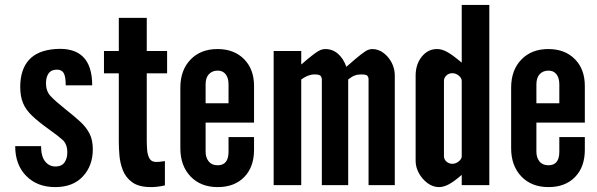

<svg xmlns="http://www.w3.org/2000/svg" viewBox="-20 -755 2435 783"><path d="M205 8Q278 8 318.2 -35.8Q358.5 -79.5 358.5 -146Q358.5 -184 345.2 -210Q332 -236 307.2 -258.8Q282.5 -281.5 247.5 -309Q205 -343 186.2 -363.2Q167.5 -383.5 167.5 -415.5Q167.5 -440.5 178.2 -455.8Q189 -471 212 -471Q231.5 -471 239.8 -457Q248 -443 248 -407H356Q356 -566.5 205 -555Q132.5 -549.5 97.5 -510Q62.5 -470.5 62.5 -400.5Q62.5 -362.5 73.8 -335Q85 -307.5 110.8 -283Q136.5 -258.5 179 -228Q215 -202.5 234.8 -185Q254.5 -167.5 254.5 -133.5Q254.5 -108.5 242.8 -92.2Q231 -76 206.5 -76Q180.5 -76 164 -96.8Q147.5 -117.5 147.5 -159H42Q42 -83 87 -37.5Q132 8 205 8Z M596 8Q622.5 8 652.5 1V-98Q636.5 -96 630.5 -95.2Q624.5 -94.5 617.5 -94.5Q598 -94.5 590 -108Q582 -121.5 580.2 -142Q578.5 -162.5 578.5 -184V-456H661.5V-547H578.5V-682H464.5V-547H404V-456H464.5V-176Q464.5 -153 467 -121.8Q469.5 -90.5 481 -60.8Q492.5 -31 519.5 -11.5Q546.5 8 596 8Z M868 8Q936 8 976 -33Q1016 -74 1016 -144V-196H912V-136Q912 -81 867.5 -81Q843.5 -81 831 -96.8Q818.5 -112.5 818.5 -136V-255H1016V-404.5Q1016 -473 975.2 -514Q934.5 -555 867 -555Q798.5 -555 757 -512Q715.5 -469 715.5 -397.5V-150.5Q715.5 -79 757 -35.5Q798.5 8 868 8ZM818.5 -334V-411Q818.5 -437.5 831.5 -452Q844.5 -466.5 866.5 -467Q888 -467.5 900 -452.5Q912 -437.5 912 -411V-334Z M1497.5 -555Q1489.5 -555 1480.2 -551.2Q1471 -547.5 1451.5 -532.5Q1432 -517.5 1392.5 -482.5Q1380.5 -516.5 1358.2 -535.8Q1336 -555 1306.5 -555Q1297 -555 1287.2 -551.2Q1277.5 -547.5 1259.8 -534.2Q1242 -521 1208.5 -492V-547H1096V0H1208.5V-431Q1237 -451.5 1262.5 -451.5Q1285 -451.5 1288.8 -443.8Q1292.5 -436 1292.5 -433V0H1400V-431Q1414.5 -442.5 1426.5 -447Q1438.5 -451.5 1452.5 -451.5Q1475.5 -451.5 1479.2 -444.8Q1483 -438 1483 -434V0H1590V-448Q1590 -474.5 1577.5 -499Q1565 -523.5 1544 -539.2Q1523 -555 1497.5 -555Z M1770.5 8Q1789.5 8 1811.2 -3.8Q1833 -15.5 1863 -42V0H1975.5V-735H1863V-499.5Q1825 -531.5 1803.5 -543.2Q1782 -555 1762.5 -555Q1725.5 -555 1700.5 -524.5Q1675.5 -494 1675 -448V-99Q1675 -73 1688.5 -48.5Q1702 -24 1723.8 -8Q1745.5 8 1770.5 8ZM1824.5 -87Q1810.5 -87 1800.5 -96.2Q1790.5 -105.5 1790.5 -117.5V-425Q1790.5 -438 1800.5 -447.2Q1810.5 -456.5 1824.5 -456.5Q1839 -456.5 1851 -446.5Q1863 -436.5 1863 -425V-117.5Q1863 -107 1851 -97Q1839 -87 1824.5 -87Z M2217 8Q2285 8 2325 -33Q2365 -74 2365 -144V-196H2261V-136Q2261 -81 2216.5 -81Q2192.5 -81 2180 -96.8Q2167.5 -112.5 2167.5 -136V-255H2365V-404.5Q2365 -473 2324.2 -514Q2283.5 -555 2216 -555Q2147.5 -555 2106 -512Q2064.5 -469 2064.5 -397.5V-150.5Q2064.5 -79 2106 -35.5Q2147.5 8 2217 8ZM2167.5 -334V-411Q2167.5 -437.5 2180.5 -452Q2193.5 -466.5 2215.5 -467Q2237 -467.5 2249 -452.5Q2261 -437.5 2261 -411V-334Z"/></svg>

Font: League Gothic SemiExpanded
Style: Regular
Weight: 400
Width: 6
Designer: The League of Moveable Type
Version: Version 1.600; ttfautohint (v1.8.3)